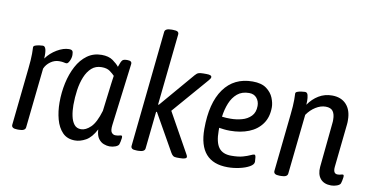

<svg xmlns="http://www.w3.org/2000/svg" viewBox="-73 -951 2235 1157"><g transform="rotate(10 1044.5 -372.5)"><path d="M81 2Q44 2 47 -22L84 -373Q90 -427 90 -463Q90 -477 89.5 -486Q89 -495 89 -502Q89 -510 99.5 -514Q110 -518 123.5 -520Q137 -522 146 -522Q172 -522 167 -447Q193 -483 232 -506Q271 -529 305 -529Q320 -529 325.5 -522.5Q331 -516 331 -498Q331 -479 322 -460.5Q313 -442 304 -442Q297 -442 287.5 -444.5Q278 -447 259 -447Q231 -447 206.5 -429.5Q182 -412 171 -386L132 -20Q130 2 92 2Z M435 7Q387 7 358.5 -22.5Q330 -52 317 -100Q304 -148 304 -203Q304 -264 316.5 -322Q329 -380 354 -427Q379 -474 417 -501.5Q455 -529 505 -529Q548 -529 574 -510.5Q600 -492 613 -475Q624 -508 631.5 -516.5Q639 -525 658 -525H664Q692 -525 689 -504L641 -123Q637 -89 646.5 -77.5Q656 -66 669 -66Q683 -66 691.5 -68.5Q700 -71 705 -71Q713 -71 711 -55Q710 -46 707.5 -34Q705 -22 703 -17Q699 -7 682 -0.5Q665 6 646 6Q630 6 611 -1Q592 -8 578 -27Q564 -46 562 -83Q535 -31 501 -12Q467 7 435 7ZM459 -66Q488 -66 518 -95Q548 -124 570 -198L591 -367Q593 -381 594.5 -393Q596 -405 598 -417Q587 -429 568.5 -442.5Q550 -456 518 -456Q481 -456 456.5 -434Q432 -412 417 -375.5Q402 -339 395.5 -294Q389 -249 389 -202Q389 -166 395.5 -135Q402 -104 417 -85Q432 -66 459 -66Z M813 2Q791 2 783.5 -4Q776 -10 777 -20L851 -730Q853 -752 892 -752H901Q923 -752 930.5 -746.5Q938 -741 937 -730L891 -293H896L1077 -505Q1088 -518 1098 -521.5Q1108 -525 1127 -525H1147Q1180 -525 1178 -510Q1178 -504 1167 -491L976 -270L1111 -28Q1117 -18 1117 -12Q1116 2 1076 2H1058Q1043 2 1035.5 -3Q1028 -8 1021 -20L892 -248H887L863 -20Q861 2 821 2Z M1369 6Q1191 6 1191 -197Q1191 -356 1253 -442.5Q1315 -529 1429 -529Q1483 -529 1513.5 -506.5Q1544 -484 1556.5 -453Q1569 -422 1569 -396Q1569 -335 1539.5 -294Q1510 -253 1459.5 -233Q1409 -213 1345 -213Q1324 -213 1307.5 -215Q1291 -217 1278 -219Q1278 -210 1278 -200Q1278 -130 1302 -98Q1326 -66 1378 -66Q1422 -66 1449.5 -74Q1477 -82 1492.5 -89.5Q1508 -97 1515 -97Q1522 -97 1524 -81.5Q1526 -66 1526 -55Q1526 -38 1501.5 -24Q1477 -10 1440.5 -2Q1404 6 1369 6ZM1336 -285Q1370 -285 1404 -294Q1438 -303 1460.5 -326Q1483 -349 1483 -389Q1483 -417 1466.5 -437Q1450 -457 1420 -457Q1376 -457 1348 -433.5Q1320 -410 1304.5 -372Q1289 -334 1283 -288Q1297 -286 1310 -285.5Q1323 -285 1336 -285Z M2002 6Q1958 6 1936 -20.5Q1914 -47 1918 -93L1945 -365Q1946 -371 1946 -376.5Q1946 -382 1946 -387Q1946 -420 1933 -438Q1920 -456 1888 -456Q1858 -456 1827.5 -437Q1797 -418 1775 -386L1736 -20Q1734 2 1696 2H1685Q1648 2 1651 -22L1688 -373Q1694 -427 1694 -463Q1694 -477 1693.5 -486Q1693 -495 1693 -502Q1693 -510 1703.5 -514Q1714 -518 1727.5 -520Q1741 -522 1750 -522Q1764 -522 1768 -506Q1772 -490 1772 -470Q1772 -459 1771 -447Q1797 -485 1833.5 -507Q1870 -529 1915 -529Q1971 -529 2002.5 -494.5Q2034 -460 2034 -399Q2034 -393 2034 -386.5Q2034 -380 2033 -373L2005 -108Q2001 -66 2029 -66Q2040 -66 2048 -68.5Q2056 -71 2061 -71Q2069 -71 2067 -55Q2066 -46 2063.5 -34Q2061 -22 2059 -17Q2055 -7 2037.5 -0.5Q2020 6 2002 6Z"/></g></svg>

Font: Asap Condensed Condensed Regular
Style: Italic
Weight: 400
Width: 3
Italic angle: -6°
Designer: Pablo Cosgaya
Foundry: Omnibus-Type
Version: Version 3.001; ttfautohint (v1.8.4.7-5d5b)